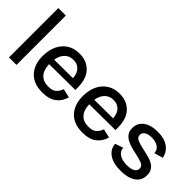

<svg xmlns="http://www.w3.org/2000/svg" viewBox="3 -1317 1942 1942"><g transform="rotate(45 973.5 -346.5)"><path d="M76 0V-706H183V0Z M564 13Q440 13 373 -58Q306 -129 306 -251Q306 -333 335 -396.5Q364 -460 420 -496.5Q476 -533 555 -533Q663 -533 726.5 -460.5Q790 -388 783 -242L411 -239Q414 -156 453.5 -114Q493 -72 565 -72Q626 -72 654.5 -99.5Q683 -127 695 -165L790 -143Q771 -71 715.5 -29Q660 13 564 13ZM556 -444Q500 -445 463 -409Q426 -373 415 -307L682 -309Q678 -378 642 -411.5Q606 -445 556 -444Z M1138 13Q1014 13 947 -58Q880 -129 880 -251Q880 -333 909 -396.5Q938 -460 994 -496.5Q1050 -533 1129 -533Q1237 -533 1300.5 -460.5Q1364 -388 1357 -242L985 -239Q988 -156 1027.5 -114Q1067 -72 1139 -72Q1200 -72 1228.5 -99.5Q1257 -127 1269 -165L1364 -143Q1345 -71 1289.5 -29Q1234 13 1138 13ZM1130 -444Q1074 -445 1037 -409Q1000 -373 989 -307L1256 -309Q1252 -378 1216 -411.5Q1180 -445 1130 -444Z M1684 13Q1576 13 1516.5 -29.5Q1457 -72 1453 -142L1540 -171Q1540 -127 1580 -99.5Q1620 -72 1691 -72Q1745 -72 1775.5 -89.5Q1806 -107 1806 -139Q1806 -175 1769 -190Q1732 -205 1671 -218Q1634 -225 1597.5 -235.5Q1561 -246 1530 -263Q1499 -280 1480.5 -307.5Q1462 -335 1462 -378Q1462 -448 1517.5 -490.5Q1573 -533 1674 -533Q1770 -533 1826 -491.5Q1882 -450 1893 -382L1801 -355Q1798 -400 1763 -424.5Q1728 -449 1672 -449Q1621 -449 1593 -430.5Q1565 -412 1565 -382Q1565 -346 1603 -330.5Q1641 -315 1700 -303Q1739 -295 1776.5 -285Q1814 -275 1843 -258.5Q1872 -242 1889.5 -215Q1907 -188 1907 -146Q1907 -68 1847 -27.5Q1787 13 1684 13Z"/></g></svg>

Font: Bricolage Grotesque 12pt Medium
Style: Regular
Weight: 500
Designer: Mathieu Triay
Foundry: Atelier Triay
Version: Version 1.001; ttfautohint (v1.8.4.7-5d5b);gftools[0.9.33.de